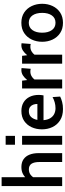

<svg xmlns="http://www.w3.org/2000/svg" viewBox="769 -1559 800 2378"><g transform="rotate(-90 1169.0 -370.0)"><path d="M53.5 0V-750H163.5V-421L134 -428Q161.5 -462 198.8 -483.5Q236 -505 289 -505Q347.5 -505 385.8 -478.2Q424 -451.5 442.8 -403.5Q461.5 -355.5 461.5 -292.5V0H351.5V-280.5Q351.5 -347 329.8 -379.8Q308 -412.5 261 -412.5Q220.5 -412.5 192.2 -390.2Q164 -368 145.5 -330L163.5 -395.5V0Z M565.5 0V-496.5H675.5V0ZM565.5 -584.5V-700H675.5V-584.5Z M1007.5 10Q924 10 868 -25.8Q812 -61.5 784 -120.8Q756 -180 756 -250.5Q756 -320.5 782.5 -378.2Q809 -436 859.8 -470.5Q910.5 -505 983.5 -505Q1045.5 -505 1090 -478.2Q1134.5 -451.5 1158.5 -403Q1182.5 -354.5 1182.5 -290.5Q1182.5 -276.5 1181 -261.8Q1179.5 -247 1176.5 -231H869.5Q874.5 -178 895.5 -145.2Q916.5 -112.5 948.5 -97.5Q980.5 -82.5 1018 -82.5Q1055.5 -82.5 1090.8 -92.5Q1126 -102.5 1155.5 -119L1162 -25Q1134.5 -11 1095.5 -0.5Q1056.5 10 1007.5 10ZM873 -307H1070.5Q1070.5 -335.5 1061.5 -359.2Q1052.5 -383 1032.8 -397.8Q1013 -412.5 980.5 -412.5Q935.5 -412.5 909 -384.8Q882.5 -357 873 -307Z M1262 0V-496.5H1359L1366.5 -433Q1393.5 -466 1423.8 -485.8Q1454 -505.5 1491.5 -505.5Q1504.5 -505.5 1515 -503L1506 -389.5Q1498 -392 1489.8 -393Q1481.5 -394 1471.5 -394Q1440.5 -394 1414.8 -379.2Q1389 -364.5 1373.5 -343V0Z M1569.5 0V-496.5H1666.5L1674 -433Q1701 -466 1731.2 -485.8Q1761.5 -505.5 1799 -505.5Q1812 -505.5 1822.5 -503L1813.5 -389.5Q1805.5 -392 1797.2 -393Q1789 -394 1779 -394Q1748 -394 1722.2 -379.2Q1696.5 -364.5 1681 -343V0Z M2075.5 10Q2001.5 10 1948.8 -25Q1896 -60 1868.2 -118.5Q1840.5 -177 1840.5 -247.5Q1840.5 -318 1868.2 -376.8Q1896 -435.5 1948.5 -470.5Q2001 -505.5 2075.5 -505.5Q2150 -505.5 2202.8 -470.5Q2255.5 -435.5 2283.2 -376.8Q2311 -318 2311 -247.5Q2311 -177 2283.2 -118.5Q2255.5 -60 2202.8 -25Q2150 10 2075.5 10ZM2075.5 -82.5Q2135 -82.5 2166.8 -127.8Q2198.5 -173 2198.5 -247.5Q2198.5 -323 2166.8 -368.2Q2135 -413.5 2075.5 -413.5Q2017.5 -413.5 1985.2 -368.2Q1953 -323 1953 -247.5Q1953 -173 1985.2 -127.8Q2017.5 -82.5 2075.5 -82.5Z"/></g></svg>

Font: Cabin SemiCondensed SemiBold
Style: Regular
Weight: 600
Width: 4
Designer: Pablo Impallari
Foundry: Pablo Impallari. http://www.impallari.com Igino Marini. http://www.ikern.com
Version: Version 3.001